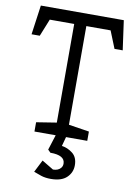

<svg xmlns="http://www.w3.org/2000/svg" viewBox="-100 -755 747 1060"><g transform="rotate(10 273.5 -224.5)"><path d="M127 0V-52L240 -70V-623H103L64 -526H18L41 -691H506L529 -526H483L444 -623H308V-70L423 -52V0ZM261 242Q230 242 207 234.5Q184 227 164 219L199 150L264 189Q279 189 290.5 184Q302 179 309 169.5Q316 160 316 147Q316 100 234 100L219 85L246 0H304L290 52Q322 56 350.5 78Q379 100 379 145Q379 186 349.5 214Q320 242 261 242Z"/></g></svg>

Font: Kreon Light Light
Style: Regular
Weight: 300
Version: Version 2.002